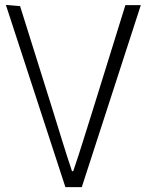

<svg xmlns="http://www.w3.org/2000/svg" viewBox="-20 -753 601 784"><path d="M4 -733 247 11H314L555 -732H492L359 -304C330 -214 310 -144 279 -54H274C244 -143 224 -212 196 -301L62 -728Z"/></svg>

Font: GenEiGothic-pro-Light
Style: Regular
Weight: 300
Designer: Ryoko NISHIZUKA (kana & ideographs); Paul D. Hunt (Latin, Greek & Cyrillic); Wenlong ZHANG (bopomofo); Sandoll Communica
Foundry: Adobe Systems Incorporated; o_tamon
Version: Version 1.000.140830